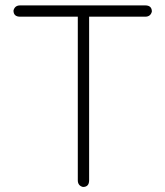

<svg xmlns="http://www.w3.org/2000/svg" viewBox="-20 -706 626 729"><path d="M56.6 -685.5H531.2Q556.6 -685.5 556.6 -662.1Q551.8 -642.6 531.2 -642.6H318.4V-21.5Q318.4 3.9 294.9 3.9Q275.4 -1 275.4 -21.5V-642.6H56.6Q31.2 -642.6 31.2 -666Q36.1 -685.5 56.6 -685.5Z"/></svg>

Font: CEF Fonts CJK
Style: Regular
Weight: 400
Designer: PartyBoss (派对大魔王)
Version: Release 2.25